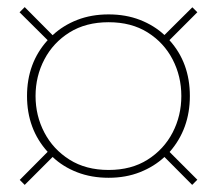

<svg xmlns="http://www.w3.org/2000/svg" viewBox="-20 -655 610 540"><path d="M49.5 -135 35.5 -149 114 -228Q56 -292 56 -385Q56 -478 114 -542L35 -620.5L49.5 -635L128 -556Q157.5 -583.5 197.2 -599Q237 -614.5 285.5 -614.5Q334 -614.5 373.8 -599Q413.5 -583.5 442.5 -556.5L521 -634.5L535 -620.5L456.5 -542Q514 -478.5 514 -385Q514 -292.5 457 -227.5L535 -149.5L520.5 -135L442.5 -213.5Q413.5 -186.5 373.8 -170.8Q334 -155 285.5 -155Q237 -155 197 -170.5Q157 -186 128 -213.5ZM285.5 -177Q349.5 -177 395.2 -206Q441 -235 465.5 -282.2Q490 -329.5 490 -385Q490 -440.5 465.5 -487.8Q441 -535 395.2 -563.8Q349.5 -592.5 285.5 -592.5Q221.5 -592.5 175.5 -563.8Q129.5 -535 104.8 -487.8Q80 -440.5 80 -385Q80 -329.5 104.8 -282.2Q129.5 -235 175.5 -206Q221.5 -177 285.5 -177Z"/></svg>

Font: Bodoni Moda 11pt Medium
Style: Regular
Weight: 500
Designer: Owen Earl
Foundry: indestructible type
Version: Version 2.004